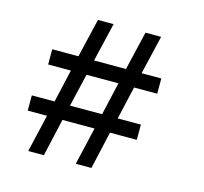

<svg xmlns="http://www.w3.org/2000/svg" viewBox="-100 -800 971 913"><g transform="rotate(15 385.0 -344.0)"><path d="M114 0 157 -185H62V-260H174L211 -422H99V-497H228L273 -688H350L305 -497H462L507 -688H584L539 -497H636V-422H522L485 -260H599V-185H467L425 0H348L391 -185H233L191 0ZM250 -260H408L445 -422H288Z"/></g></svg>

Font: Saira Thin Medium
Style: Regular
Weight: 500
Version: Version 1.101